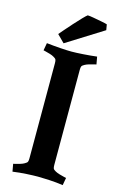

<svg xmlns="http://www.w3.org/2000/svg" viewBox="-129 -901 598 964"><g transform="rotate(15 169.5 -419.0)"><path d="M234 -572V-78Q234 -65 236.5 -59.5Q239 -54 250 -48Q259 -43 272.5 -39Q286 -35 297 -32.5Q308 -30 308 -30L301 9Q267 4 230 2Q193 0 170 0Q148 0 111.5 2Q75 4 40 9L33 -30Q33 -30 43.5 -32.5Q54 -35 67.5 -39Q81 -43 89 -48Q100 -54 102.5 -59.5Q105 -65 105 -78V-572Q105 -585 102.5 -590.5Q100 -596 89 -602Q81 -607 67.5 -611Q54 -615 43.5 -617.5Q33 -620 33 -620L40 -659Q75 -655 111.5 -652.5Q148 -650 170 -650Q193 -650 230 -652.5Q267 -655 301 -659L308 -620Q308 -620 297 -617.5Q286 -615 272.5 -611Q259 -607 250 -602Q239 -596 236.5 -590.5Q234 -585 234 -572ZM306 -828 311 -799 121 -680 83 -718Q87 -723 103.5 -742Q120 -761 140.5 -784Q161 -807 178.5 -825Q196 -843 202 -847Q212 -847 233.5 -843Q255 -839 276.5 -835Q298 -831 306 -828Z"/></g></svg>

Font: Buenard
Style: Regular
Weight: 400
Version: Version 2.000